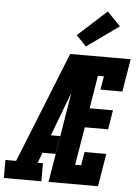

<svg xmlns="http://www.w3.org/2000/svg" viewBox="-106 -1042 786 1091"><g transform="rotate(5 287.5 -497.0)"><path d="M-42 0V-103H19L272 -735H379Q357 -674 334 -612.5Q311 -551 288 -490L203 -265H256L239 -162H164L142 -103H172V0ZM213 0 334 -735H617L586 -548H461L474 -625H440L409 -437H542L524 -327H391L355 -110H389L402 -187H526L495 0ZM357 -785 300 -845 464 -994 540 -916Z"/></g></svg>

Font: Iosevka Slab XBdEx
Style: Italic
Weight: 800
Width: 7
Italic angle: -9°
Monospace: yes
Designer: Belleve Invis
Foundry: Belleve Invis
Version: Version 11.1.1; ttfautohint (v1.8.3)